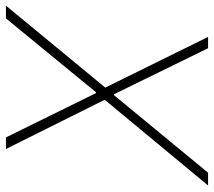

<svg xmlns="http://www.w3.org/2000/svg" viewBox="-58 -680 738 663"><g transform="rotate(-90 311.5 -349.0)"><path d="M515 0H476L317 -325H314L46 0H2L298 -357L128 -698H168L321 -387H324L579 -698H623L340 -355Z"/></g></svg>

Font: IBM Plex Mono ExtraLight
Style: Italic
Weight: 200
Italic angle: -9°
Monospace: yes
Designer: Mike Abbink, Paul van der Laan, Pieter van Rosmalen
Foundry: Bold Monday
Version: Version 2.3